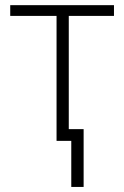

<svg xmlns="http://www.w3.org/2000/svg" viewBox="-20 -551 486 751"><path d="M425.8 -488.8H249V-45.9H307.1V180.2H258.8V0H201.2V-488.8H20V-530.8H425.8Z"/></svg>

Font: JBL Sans
Style: Light
Weight: 300
Version: Version 1.10